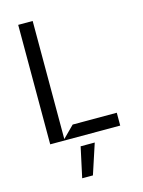

<svg xmlns="http://www.w3.org/2000/svg" viewBox="-140 -807 839 1129"><g transform="rotate(-15 279.0 -242.5)"><path d="M512.1 0H85.9V-727.3H174V-8.5L243.6 -78.1H512.1ZM281.2 241.5H215.9L255.7 57.5H341.6Z"/></g></svg>

Font: Riot Sans
Style: Regular
Weight: 400
Designer: Rasmus Andersson
Foundry: rsms
Version: Version 4.001